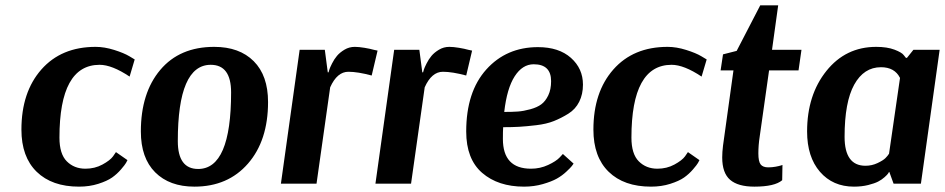

<svg xmlns="http://www.w3.org/2000/svg" viewBox="-20 -686 3529 717"><path d="M464 -400Q398 -444 352 -444Q202 -444 202 -172Q202 -111 229.5 -83.5Q257 -56 299 -56Q334 -56 362.5 -71.5Q391 -87 402 -102L413 -118L456 -88Q454 -84 450.5 -77.5Q447 -71 432 -53.5Q417 -36 398.5 -23Q380 -10 347 0.5Q314 11 275 11Q174 11 117 -44.5Q60 -100 60 -202Q60 -342 134.5 -426.5Q209 -511 337 -511Q370 -511 406.5 -499.5Q443 -488 463 -476L483 -464Z M981 -305Q981 -161 906 -75Q831 11 706 11Q613 11 559.5 -42.5Q506 -96 506 -195Q506 -339 578.5 -425Q651 -511 780 -511Q874 -511 927.5 -457.5Q981 -404 981 -305ZM767 -444Q644 -444 644 -159Q644 -55 720 -55Q843 -55 843 -341Q843 -444 767 -444Z M1390 -497 1368 -404Q1316 -418 1281 -418Q1239 -418 1213 -360L1162 0H1029L1099 -500H1193L1204 -416H1207Q1208 -420 1210 -426.5Q1212 -433 1220 -449Q1228 -465 1238.5 -477.5Q1249 -490 1266.5 -500.5Q1284 -511 1305 -511Q1320 -511 1341 -507.5Q1362 -504 1376 -500Z M1743 -497 1721 -404Q1669 -418 1634 -418Q1592 -418 1566 -360L1515 0H1382L1452 -500H1546L1557 -416H1560Q1561 -420 1563 -426.5Q1565 -433 1573 -449Q1581 -465 1591.5 -477.5Q1602 -490 1619.5 -500.5Q1637 -511 1658 -511Q1673 -511 1694 -507.5Q1715 -504 1729 -500Z M2082 -111 2122 -75Q2120 -72 2115.5 -66Q2111 -60 2095 -45Q2079 -30 2059.5 -19Q2040 -8 2007 1.5Q1974 11 1937 11Q1840 11 1780.5 -40.5Q1721 -92 1721 -195Q1721 -343 1796 -426.5Q1871 -510 1989 -510Q2067 -510 2112 -470Q2157 -430 2157 -370Q2157 -334 2143 -306Q2129 -278 2102.5 -261.5Q2076 -245 2048.5 -234Q2021 -223 1983 -218.5Q1945 -214 1918.5 -212.5Q1892 -211 1859 -211Q1858 -197 1858 -167Q1858 -56 1963 -56Q1997 -56 2027 -70Q2057 -84 2070 -98ZM1973 -446Q1931 -446 1902 -401Q1873 -356 1863 -268Q1893 -268 1914 -269.5Q1935 -271 1960.5 -278Q1986 -285 2001.5 -296.5Q2017 -308 2027.5 -330Q2038 -352 2038 -383Q2038 -446 1973 -446Z M2600 -400Q2534 -444 2488 -444Q2338 -444 2338 -172Q2338 -111 2365.5 -83.5Q2393 -56 2435 -56Q2470 -56 2498.5 -71.5Q2527 -87 2538 -102L2549 -118L2592 -88Q2590 -84 2586.5 -77.5Q2583 -71 2568 -53.5Q2553 -36 2534.5 -23Q2516 -10 2483 0.5Q2450 11 2411 11Q2310 11 2253 -44.5Q2196 -100 2196 -202Q2196 -342 2270.5 -426.5Q2345 -511 2473 -511Q2506 -511 2542.5 -499.5Q2579 -488 2599 -476L2619 -464Z M2973 -500 2962 -423H2852L2817 -176Q2812 -144 2812 -113Q2812 -83 2820.5 -72Q2829 -61 2849 -61Q2863 -61 2876.5 -63.5Q2890 -66 2896 -68L2902 -70L2901 -13Q2873 11 2797 11Q2736 11 2706.5 -14.5Q2677 -40 2677 -98Q2677 -118 2680 -142L2719 -423H2671L2680 -483L2731 -496L2819 -666H2886L2863 -500Z M3489 -500 3419 0H3317L3301 -44H3300Q3299 -42 3296.5 -38Q3294 -34 3283.5 -24.5Q3273 -15 3259.5 -8Q3246 -1 3222 5Q3198 11 3169 11Q3090 11 3042 -44.5Q2994 -100 2994 -195Q2994 -331 3066 -421Q3138 -511 3252 -511Q3293 -511 3320.5 -500.5Q3348 -490 3355 -480L3363 -470H3367L3391 -500ZM3212 -67Q3236 -67 3257 -77Q3278 -87 3286.5 -95.5Q3295 -104 3300 -112L3341 -395Q3321 -435 3270 -435Q3206 -435 3170 -370Q3134 -305 3134 -175Q3134 -67 3212 -67Z"/></svg>

Font: Arsenal
Style: Bold Italic
Weight: 700
Italic angle: -9°
Designer: Andrij Shevchenko
Foundry: Stairsfor.com
Version: Version 1.000